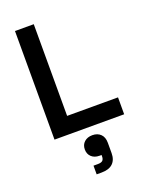

<svg xmlns="http://www.w3.org/2000/svg" viewBox="-178 -789 898 1163"><g transform="rotate(-20 271.5 -207.5)"><path d="M69 0V-700H190V-109H518V0ZM237 285V229H265Q287 229 296 220.5Q305 212 305 193V185H292Q260 185 240.5 167Q221 149 221 119Q221 89 241 71Q261 53 293 53Q326 53 346 72.5Q366 92 366 128V195Q366 238 341.5 261.5Q317 285 269 285Z"/></g></svg>

Font: Space Grotesk SemiBold
Style: Regular
Weight: 600
Designer: Florian Karsten
Foundry: Florian Karsten
Version: Version 2.000